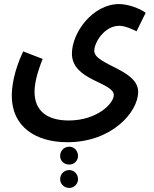

<svg xmlns="http://www.w3.org/2000/svg" viewBox="-20 -659 759 945"><path d="M38 -188C38 -33 158 41 312 41C530 41 660 -107 660 -207C660 -318 444 -339 444 -409C444 -450 494 -532 567 -532C597 -532 633 -514 652 -505L697 -596C666 -619 608 -639 566 -639C437 -639 334 -499 334 -395C334 -262 540 -255 540 -191C540 -149 457 -66 318 -66C215 -66 150 -111 150 -207C150 -247 162 -299 190 -369L94 -406C47 -306 38 -229 38 -188ZM321 151C345 151 364 132 364 109C364 83 345 63 321 63C295 63 276 83 276 109C276 132 295 151 321 151ZM321 266C345 266 364 246 364 223C364 198 345 178 321 178C295 178 276 198 276 223C276 246 295 266 321 266Z"/></svg>

Font: Noto Sans Arabic UI XCn SmBd
Style: Regular
Weight: 600
Width: 2
Designer: Monotype Design Team, Nadine Chahine and Nizar Qandah
Foundry: Monotype Imaging Inc.
Version: Version 2.010